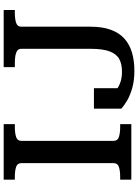

<svg xmlns="http://www.w3.org/2000/svg" viewBox="130 -880 767 1068"><g transform="rotate(-90 514.0 -346.5)"><path d="M140 -98V-612Q140 -634 118.5 -641Q97 -648 63 -648H48V-710H357V-648H342Q308 -648 286 -641Q264 -634 264 -612V-98Q264 -76 286 -69Q308 -62 342 -62H357V0H48V-62H63Q97 -62 118.5 -69Q140 -76 140 -98ZM674 -710H992V-648H976Q943 -648 921 -641Q899 -634 899 -612V-228Q899 -160 881.5 -113Q864 -66 831.5 -37.5Q799 -9 754 4Q709 17 653 17Q601 17 559.5 5.5Q518 -6 489 -23Q460 -40 443 -56V-208H557V-61Q540 -66 527.5 -74.5Q515 -83 510.5 -91.5Q506 -100 509.5 -104Q513 -108 525 -104Q536 -92 553 -79.5Q570 -67 594 -59.5Q618 -52 648 -52Q690 -52 718 -66.5Q746 -81 761 -119Q776 -157 776 -227V-612Q776 -627 765.5 -634.5Q755 -642 737.5 -645Q720 -648 697 -648H674Z"/></g></svg>

Font: Roboto Serif 20pt Medium
Style: Regular
Weight: 500
Version: Version 1.008